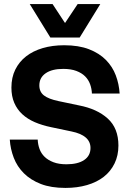

<svg xmlns="http://www.w3.org/2000/svg" viewBox="-20 -912 633 942"><path d="M231 -288Q187 -297 151 -312.5Q115 -328 89.5 -351.5Q64 -375 50 -407.5Q36 -440 36 -482Q36 -532 55 -570.5Q74 -609 108 -635.5Q142 -662 189.5 -676Q237 -690 295 -690Q366 -690 416.5 -670.5Q467 -651 499.5 -618Q532 -585 548 -542.5Q564 -500 567 -453H431Q430 -477 422 -499Q414 -521 397.5 -537.5Q381 -554 354.5 -564Q328 -574 290 -574Q235 -574 204 -552.5Q173 -531 173 -493Q173 -461 196 -443.5Q219 -426 267 -416L367 -395Q456 -378 508.5 -330.5Q561 -283 561 -198Q561 -149 542 -110Q523 -71 489 -44.5Q455 -18 407 -4Q359 10 301 10Q230 10 180 -9.5Q130 -29 97 -62Q64 -95 47.5 -138Q31 -181 28 -227H165Q166 -203 174 -181Q182 -159 199 -142.5Q216 -126 242.5 -116Q269 -106 306 -106Q362 -106 393 -127Q424 -148 424 -186Q424 -248 331 -267ZM238 -892 299 -799 361 -892H472L371 -728H227L126 -892Z"/></svg>

Font: CyStack Display
Style: Bold
Weight: 700
Designer: Weizhong Zhang
Foundry: 本地遙控
Version: Version 1.000;Glyphs 3.1.2 (3151)